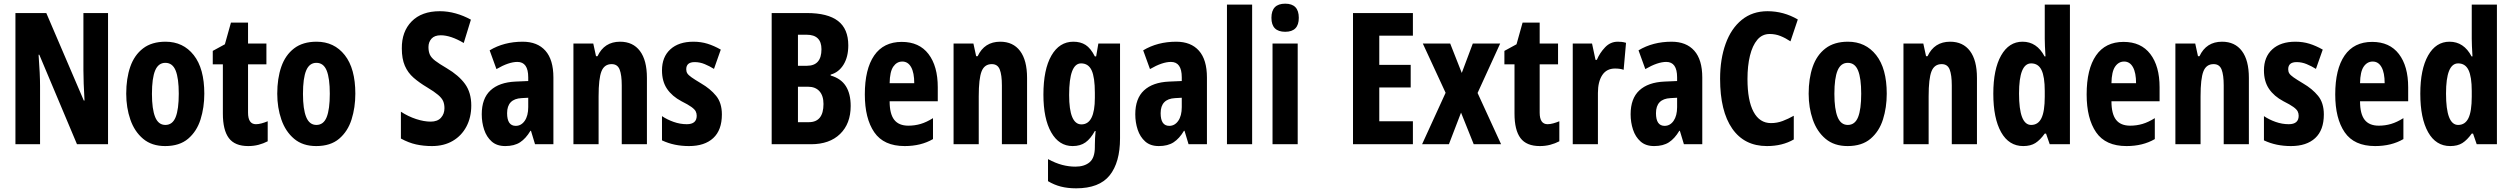

<svg xmlns="http://www.w3.org/2000/svg" viewBox="-20 -785 13665 1045"><path d="M568 0H399L194 -487H190Q194 -433 196 -390.5Q198 -348 198 -317V0H64V-714H232L436 -238H440Q437 -289 435.5 -330Q434 -371 434 -403V-714H568Z M1092 -275Q1092 -200 1071.5 -135Q1051 -70 1004 -30Q957 10 879 10Q806 10 759 -29.5Q712 -69 689.5 -134Q667 -199 667 -275Q667 -358 689 -421.5Q711 -485 758.5 -521.5Q806 -558 881 -558Q977 -558 1034.5 -485Q1092 -412 1092 -275ZM807 -274Q807 -191 824.5 -148Q842 -105 880 -105Q919 -105 936 -147.5Q953 -190 953 -275Q953 -359 936 -401Q919 -443 880 -443Q842 -443 824.5 -401.5Q807 -360 807 -274Z M1373 -109Q1387 -109 1403.5 -113.5Q1420 -118 1437 -125V-16Q1414 -4 1387.5 3Q1361 10 1331 10Q1258 10 1225.5 -33.5Q1193 -77 1193 -167V-435H1138V-508L1204 -544L1237 -662H1330V-548H1430V-435H1330V-172Q1330 -109 1373 -109Z M1914 -275Q1914 -200 1893.5 -135Q1873 -70 1826 -30Q1779 10 1701 10Q1628 10 1581 -29.5Q1534 -69 1511.5 -134Q1489 -199 1489 -275Q1489 -358 1511 -421.5Q1533 -485 1580.5 -521.5Q1628 -558 1703 -558Q1799 -558 1856.5 -485Q1914 -412 1914 -275ZM1629 -274Q1629 -191 1646.5 -148Q1664 -105 1702 -105Q1741 -105 1758 -147.5Q1775 -190 1775 -275Q1775 -359 1758 -401Q1741 -443 1702 -443Q1664 -443 1646.5 -401.5Q1629 -360 1629 -274Z M2545 -211Q2545 -146 2518.5 -96Q2492 -46 2444 -18Q2396 10 2331 10Q2285 10 2244.5 1Q2204 -8 2162 -31V-177Q2202 -151 2245 -137Q2288 -123 2324 -123Q2361 -123 2380 -144Q2399 -165 2399 -196Q2399 -218 2392 -234.5Q2385 -251 2364.5 -268.5Q2344 -286 2304 -310Q2262 -335 2231 -362Q2200 -389 2183.5 -427Q2167 -465 2167 -521Q2166 -613 2220.5 -668.5Q2275 -724 2374 -724Q2417 -724 2460 -712Q2503 -700 2543 -678L2504 -551Q2433 -593 2379 -593Q2345 -593 2328.5 -574.5Q2312 -556 2312 -529Q2312 -505 2319.5 -488Q2327 -471 2348.5 -454.5Q2370 -438 2411 -414Q2477 -375 2511 -328Q2545 -281 2545 -211Z M2825 -558Q2905 -558 2948.5 -509Q2992 -460 2992 -363V0H2892L2870 -73H2867Q2842 -31 2810.5 -10.5Q2779 10 2730 10Q2684 10 2656 -15Q2628 -40 2615 -79.5Q2602 -119 2602 -163Q2602 -249 2649.5 -293Q2697 -337 2786 -341L2855 -344V-364Q2855 -448 2796 -448Q2749 -448 2682 -409L2645 -511Q2723 -558 2825 -558ZM2819 -251Q2740 -247 2740 -169Q2740 -100 2787 -100Q2817 -100 2836 -127.5Q2855 -155 2855 -202V-253Z M3355 -558Q3425 -558 3463 -507.5Q3501 -457 3501 -361V0H3364V-320Q3364 -377 3352.5 -406.5Q3341 -436 3309 -436Q3269 -436 3253.5 -396.5Q3238 -357 3238 -261V0H3101V-548H3209L3224 -479H3232Q3269 -558 3355 -558Z M3909 -162Q3909 -77 3862 -33.5Q3815 10 3730 10Q3690 10 3653.5 2.5Q3617 -5 3583 -21V-153Q3611 -134 3646.5 -121.5Q3682 -109 3718 -109Q3772 -109 3772 -155Q3772 -168 3766.5 -179Q3761 -190 3743 -203Q3725 -216 3689 -234Q3638 -261 3610.5 -301.5Q3583 -342 3583 -402Q3583 -475 3628.5 -516.5Q3674 -558 3754 -558Q3795 -558 3830.5 -547Q3866 -536 3903 -515L3866 -410Q3842 -425 3815.5 -436Q3789 -447 3761 -447Q3715 -447 3715 -408Q3715 -395 3721 -385.5Q3727 -376 3744 -364Q3761 -352 3796 -331Q3846 -302 3877.5 -263.5Q3909 -225 3909 -162Z M4372 -714Q4485 -714 4541 -671Q4597 -628 4597 -538Q4597 -475 4571 -433Q4545 -391 4501 -379V-374Q4557 -358 4583.5 -316.5Q4610 -275 4610 -208Q4610 -112 4552.5 -56Q4495 0 4394 0H4180V-714ZM4372 -427Q4451 -427 4451 -517Q4451 -596 4370 -596H4323V-427ZM4323 -313V-120H4382Q4462 -120 4462 -219Q4462 -264 4440 -288.5Q4418 -313 4378 -313Z M4888 -557Q4983 -557 5033.5 -491Q5084 -425 5084 -310V-234H4822Q4822 -165 4847 -133Q4872 -101 4924 -101Q4959 -101 4991 -110.5Q5023 -120 5058 -142V-28Q4993 10 4904 10Q4790 10 4738.5 -65Q4687 -140 4687 -271Q4687 -409 4738 -483Q4789 -557 4888 -557ZM4891 -450Q4861 -450 4842 -422.5Q4823 -395 4822 -332H4956Q4956 -389 4939 -419.5Q4922 -450 4891 -450Z M5424 -558Q5494 -558 5532 -507.5Q5570 -457 5570 -361V0H5433V-320Q5433 -377 5421.5 -406.5Q5410 -436 5378 -436Q5338 -436 5322.5 -396.5Q5307 -357 5307 -261V0H5170V-548H5278L5293 -479H5301Q5338 -558 5424 -558Z M5822 -558Q5861 -558 5888.5 -540.5Q5916 -523 5939 -478H5946L5958 -548H6076V-32Q6076 99 6019.5 169.5Q5963 240 5837 240Q5791 240 5754 230.5Q5717 221 5684 201V81Q5725 103 5761 112.5Q5797 122 5833 122Q5882 122 5910.5 98Q5939 74 5939 15V6Q5939 -10 5940 -32Q5941 -54 5943 -72H5939Q5916 -30 5888 -10Q5860 10 5818 10Q5744 10 5701.5 -64.5Q5659 -139 5659 -270Q5659 -407 5702.5 -482.5Q5746 -558 5822 -558ZM5864 -440Q5799 -440 5799 -268Q5799 -108 5866 -108Q5939 -108 5939 -253V-280Q5939 -364 5921.5 -402Q5904 -440 5864 -440Z M6382 -558Q6462 -558 6505.5 -509Q6549 -460 6549 -363V0H6449L6427 -73H6424Q6399 -31 6367.5 -10.5Q6336 10 6287 10Q6241 10 6213 -15Q6185 -40 6172 -79.5Q6159 -119 6159 -163Q6159 -249 6206.5 -293Q6254 -337 6343 -341L6412 -344V-364Q6412 -448 6353 -448Q6306 -448 6239 -409L6202 -511Q6280 -558 6382 -558ZM6376 -251Q6297 -247 6297 -169Q6297 -100 6344 -100Q6374 -100 6393 -127.5Q6412 -155 6412 -202V-253Z M6795 0H6658V-760H6795Z M6975 -765Q7049 -765 7049 -688Q7049 -612 6975 -612Q6900 -612 6900 -688Q6900 -765 6975 -765ZM7043 -548V0H6906V-548Z M7670 0H7344V-714H7670V-591H7487V-432H7658V-309H7487V-125H7670Z M7848 -280 7724 -548H7873L7936 -388L7996 -548H8145L8022 -279L8150 0H8001L7932 -172L7866 0H7720Z M8403 -109Q8417 -109 8433.5 -113.5Q8450 -118 8467 -125V-16Q8444 -4 8417.5 3Q8391 10 8361 10Q8288 10 8255.5 -33.5Q8223 -77 8223 -167V-435H8168V-508L8234 -544L8267 -662H8360V-548H8460V-435H8360V-172Q8360 -109 8403 -109Z M8785 -558Q8795 -558 8805.5 -557Q8816 -556 8830 -552L8817 -405Q8799 -412 8770 -412Q8724 -412 8700.5 -376Q8677 -340 8677 -279V0H8540V-548H8645L8664 -459H8671Q8687 -497 8716 -527.5Q8745 -558 8785 -558Z M9078 -558Q9158 -558 9201.5 -509Q9245 -460 9245 -363V0H9145L9123 -73H9120Q9095 -31 9063.5 -10.5Q9032 10 8983 10Q8937 10 8909 -15Q8881 -40 8868 -79.5Q8855 -119 8855 -163Q8855 -249 8902.5 -293Q8950 -337 9039 -341L9108 -344V-364Q9108 -448 9049 -448Q9002 -448 8935 -409L8898 -511Q8976 -558 9078 -558ZM9072 -251Q8993 -247 8993 -169Q8993 -100 9040 -100Q9070 -100 9089 -127.5Q9108 -155 9108 -202V-253Z M9612 -600Q9571 -600 9544.5 -568.5Q9518 -537 9504.5 -482Q9491 -427 9491 -355Q9491 -238 9524 -176.5Q9557 -115 9619 -115Q9652 -115 9682.5 -126.5Q9713 -138 9743 -155V-26Q9681 10 9597 10Q9474 10 9408 -85Q9342 -180 9342 -356Q9342 -463 9372 -546.5Q9402 -630 9460 -677Q9518 -724 9600 -724Q9688 -724 9765 -679L9725 -560Q9698 -578 9670.5 -589Q9643 -600 9612 -600Z M10249 -275Q10249 -200 10228.5 -135Q10208 -70 10161 -30Q10114 10 10036 10Q9963 10 9916 -29.5Q9869 -69 9846.5 -134Q9824 -199 9824 -275Q9824 -358 9846 -421.5Q9868 -485 9915.5 -521.5Q9963 -558 10038 -558Q10134 -558 10191.5 -485Q10249 -412 10249 -275ZM9964 -274Q9964 -191 9981.5 -148Q9999 -105 10037 -105Q10076 -105 10093 -147.5Q10110 -190 10110 -275Q10110 -359 10093 -401Q10076 -443 10037 -443Q9999 -443 9981.5 -401.5Q9964 -360 9964 -274Z M10594 -558Q10664 -558 10702 -507.5Q10740 -457 10740 -361V0H10603V-320Q10603 -377 10591.5 -406.5Q10580 -436 10548 -436Q10508 -436 10492.5 -396.5Q10477 -357 10477 -261V0H10340V-548H10448L10463 -479H10471Q10508 -558 10594 -558Z M10992 10Q10914 10 10871.5 -65.5Q10829 -141 10829 -275Q10829 -408 10871.5 -483Q10914 -558 10988 -558Q11066 -558 11108 -478H11113Q11111 -510 11110 -534Q11109 -558 11109 -574V-760H11246V0H11136L11116 -58H11109Q11084 -23 11058 -6.5Q11032 10 10992 10ZM11035 -105Q11073 -105 11091 -142Q11109 -179 11109 -259V-290Q11109 -367 11091.5 -403.5Q11074 -440 11035 -440Q10969 -440 10969 -276Q10969 -105 11035 -105Z M11538 -557Q11633 -557 11683.5 -491Q11734 -425 11734 -310V-234H11472Q11472 -165 11497 -133Q11522 -101 11574 -101Q11609 -101 11641 -110.5Q11673 -120 11708 -142V-28Q11643 10 11554 10Q11440 10 11388.5 -65Q11337 -140 11337 -271Q11337 -409 11388 -483Q11439 -557 11538 -557ZM11541 -450Q11511 -450 11492 -422.5Q11473 -395 11472 -332H11606Q11606 -389 11589 -419.5Q11572 -450 11541 -450Z M12074 -558Q12144 -558 12182 -507.5Q12220 -457 12220 -361V0H12083V-320Q12083 -377 12071.5 -406.5Q12060 -436 12028 -436Q11988 -436 11972.5 -396.5Q11957 -357 11957 -261V0H11820V-548H11928L11943 -479H11951Q11988 -558 12074 -558Z M12628 -162Q12628 -77 12581 -33.5Q12534 10 12449 10Q12409 10 12372.5 2.5Q12336 -5 12302 -21V-153Q12330 -134 12365.5 -121.5Q12401 -109 12437 -109Q12491 -109 12491 -155Q12491 -168 12485.5 -179Q12480 -190 12462 -203Q12444 -216 12408 -234Q12357 -261 12329.5 -301.5Q12302 -342 12302 -402Q12302 -475 12347.5 -516.5Q12393 -558 12473 -558Q12514 -558 12549.5 -547Q12585 -536 12622 -515L12585 -410Q12561 -425 12534.5 -436Q12508 -447 12480 -447Q12434 -447 12434 -408Q12434 -395 12440 -385.5Q12446 -376 12463 -364Q12480 -352 12515 -331Q12565 -302 12596.5 -263.5Q12628 -225 12628 -162Z M12891 -557Q12986 -557 13036.5 -491Q13087 -425 13087 -310V-234H12825Q12825 -165 12850 -133Q12875 -101 12927 -101Q12962 -101 12994 -110.5Q13026 -120 13061 -142V-28Q12996 10 12907 10Q12793 10 12741.5 -65Q12690 -140 12690 -271Q12690 -409 12741 -483Q12792 -557 12891 -557ZM12894 -450Q12864 -450 12845 -422.5Q12826 -395 12825 -332H12959Q12959 -389 12942 -419.5Q12925 -450 12894 -450Z M13316 10Q13238 10 13195.5 -65.5Q13153 -141 13153 -275Q13153 -408 13195.5 -483Q13238 -558 13312 -558Q13390 -558 13432 -478H13437Q13435 -510 13434 -534Q13433 -558 13433 -574V-760H13570V0H13460L13440 -58H13433Q13408 -23 13382 -6.5Q13356 10 13316 10ZM13359 -105Q13397 -105 13415 -142Q13433 -179 13433 -259V-290Q13433 -367 13415.5 -403.5Q13398 -440 13359 -440Q13293 -440 13293 -276Q13293 -105 13359 -105Z"/></svg>

Font: Noto Sans Bengali ExtraCondensed
Style: Bold
Weight: 700
Width: 2
Designer: Joana Ranito - Universal Thirst; Jelle Bosma - Monotype Design Team
Foundry: Universal Thirst ehf.
Version: Version 3.000; ttfautohint (v1.8.4.7-5d5b)